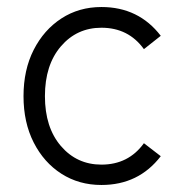

<svg xmlns="http://www.w3.org/2000/svg" viewBox="-20 -516 525 547"><path d="M269 11Q205 11 155 -21Q105 -53 76 -110Q47 -167 47 -242Q47 -317 76 -374Q105 -431 155 -463.5Q205 -496 269 -496Q375 -496 438 -414L390 -376Q346 -437 269 -437Q199 -437 153.5 -384Q108 -331 108 -242Q108 -153 153.5 -100Q199 -47 269 -47Q346 -47 390 -108L438 -71Q375 11 269 11Z"/></svg>

Font: Zen Kaku Gothic New
Style: Regular
Weight: 400
Designer: Yoshimichi Ohira
Foundry: Positype
Version: Version 1.001